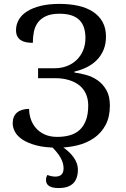

<svg xmlns="http://www.w3.org/2000/svg" viewBox="-20 -744 643 982"><path d="M272.9 -43.9Q308.1 -43.9 337.4 -52.2Q366.7 -60.5 387.5 -79.6Q408.2 -98.6 419.7 -129.4Q431.2 -160.2 431.2 -205.1Q431.2 -236.3 420.2 -262.2Q409.2 -288.1 387.5 -306.2Q365.7 -324.2 333.7 -334.2Q301.8 -344.2 259.8 -344.2H174.8V-395H259.8Q293 -395 321.5 -405.8Q350.1 -416.5 371.3 -436.8Q392.6 -457 404.8 -485.6Q417 -514.2 417 -549.8Q417 -579.1 409.7 -602.1Q402.3 -625 386.5 -641.1Q370.6 -657.2 345.2 -665.5Q319.8 -673.8 284.2 -673.8Q242.2 -673.8 215.6 -661.6Q189 -649.4 173.8 -628.9Q158.7 -608.4 153.3 -581.5Q147.9 -554.7 147.9 -524.9Q129.9 -524.9 114.3 -527.8Q98.6 -530.8 86.9 -538.3Q75.2 -545.9 68.6 -558.3Q62 -570.8 62 -589.8Q62 -618.7 76.2 -643.3Q90.3 -668 118.4 -685.8Q146.5 -703.6 188 -713.9Q229.5 -724.1 284.2 -724.1Q336.4 -724.1 380.1 -714.4Q423.8 -704.6 455.3 -684.1Q486.8 -663.6 504.4 -632.1Q522 -600.6 522 -557.1Q522 -518.1 509.3 -488.3Q496.6 -458.5 474.9 -436.5Q453.1 -414.6 423.8 -400.1Q394.5 -385.7 360.8 -377.9V-373Q388.7 -369.6 420.4 -360.8Q452.1 -352.1 479.2 -333.3Q506.3 -314.5 524.2 -283.2Q542 -252 542 -204.1Q542 -146 520.3 -105.2Q498.5 -64.5 461.7 -38.6Q424.8 -12.7 376.2 -0.7Q327.6 11.2 273.9 11.2Q210.4 11.2 166.7 -0.2Q123 -11.7 95.9 -29.5Q68.8 -47.4 56.9 -69.3Q44.9 -91.3 44.9 -112.8Q44.9 -149.9 67.4 -168.5Q89.8 -187 128.9 -187Q128.9 -160.6 137.5 -135Q146 -109.4 163.6 -89.1Q181.2 -68.8 208.3 -56.4Q235.4 -43.9 272.9 -43.9ZM237.3 0H290Q378.4 59.1 378.4 123Q378.4 217.8 280.3 217.8Q215.3 217.8 215.3 176.8Q215.3 162.6 222.2 150.9Q244.1 159.2 263.2 159.2Q305.2 159.2 305.2 116.2Q305.2 62 237.3 0Z"/></svg>

Font: Droid-TTFautohint Serif
Style: Regular
Weight: 400
Foundry: Ascender Corporation
Version: Version 1.00; ttfautohint (v1.00rc1.4-1a1c-dirty) -l 8 -r 50